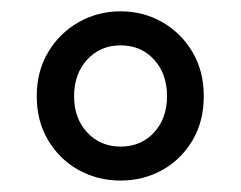

<svg xmlns="http://www.w3.org/2000/svg" viewBox="-20 -791 425 339"><path d="M192.9 -472.2Q152.8 -472.2 119.1 -490.7Q85.4 -509.3 65.2 -543Q44.9 -576.7 44.9 -621.1Q44.9 -665.5 65.2 -699.2Q85.4 -732.9 119.1 -752Q152.8 -771 192.9 -771Q232.9 -771 266.4 -752Q299.8 -732.9 319.8 -699.2Q339.8 -665.5 339.8 -621.1Q339.8 -576.7 319.8 -543Q299.8 -509.3 266.4 -490.7Q232.9 -472.2 192.9 -472.2ZM192.9 -532.2Q229 -532.2 252 -557.1Q274.9 -582 274.9 -621.1Q274.9 -660.6 252 -685.8Q229 -710.9 192.9 -710.9Q157.2 -710.9 134 -685.8Q110.8 -660.6 110.8 -621.1Q110.8 -582 134 -557.1Q157.2 -532.2 192.9 -532.2Z"/></svg>

Font: Source Han Sans CN Medium
Style: Regular
Weight: 500
Designer: Ryoko NISHIZUKA  (kana, bopomofo & ideographs); Paul D. Hunt (Latin, Greek & Cyrillic); Sandoll Communications , Soo-you
Foundry: Adobe
Version: Version 2.004;hotconv 1.0.118;makeotfexe 2.5.65603